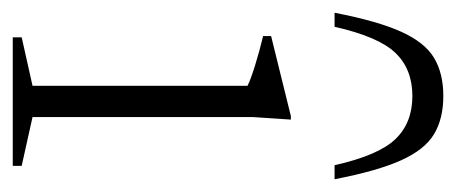

<svg xmlns="http://www.w3.org/2000/svg" viewBox="-238 -488 715 301"><g transform="rotate(90 119.5 -337.5)"><path d="M156.5 -436 152.5 -376V-31L229 -14V0H27.5V-14L103.5 -31V-368Q95 -372.5 71.8 -379.8Q48.5 -387 25.5 -392.5V-405L151 -436ZM119.5 -626.5Q77.5 -626.5 52 -600Q26.5 -573.5 11 -504.5H-11Q2 -572 18.8 -609Q35.5 -646 59.8 -660.5Q84 -675 119.5 -675Q155 -675 179.2 -660.5Q203.5 -646 220.2 -609Q237 -572 250 -504.5H228Q212.5 -573.5 187 -600Q161.5 -626.5 119.5 -626.5Z"/></g></svg>

Font: Newsreader Text Light
Style: Regular
Weight: 300
Designer: Hugues Gentile
Foundry: Production Type
Version: Version 1.002